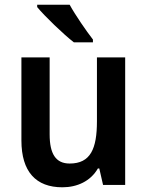

<svg xmlns="http://www.w3.org/2000/svg" viewBox="-20 -786 626 816"><path d="M276 -766H138V-756C168 -719 250 -640 294 -606H375V-618C347 -654 300 -722 276 -766ZM512 -542H392V-271C392 -154 365 -91 276 -91C217 -91 191 -132 191 -215V-542H71V-189C71 -56 133 10 245 10C308 10 365 -16 396 -70H402L418 0H512Z"/></svg>

Font: Noto Sans Kannada SemiCondensed SemiBold
Style: Regular
Weight: 600
Width: 4
Designer: Jelle Bosma - Monotype Design Team
Foundry: Monotype Imaging Inc.
Version: Version 2.005